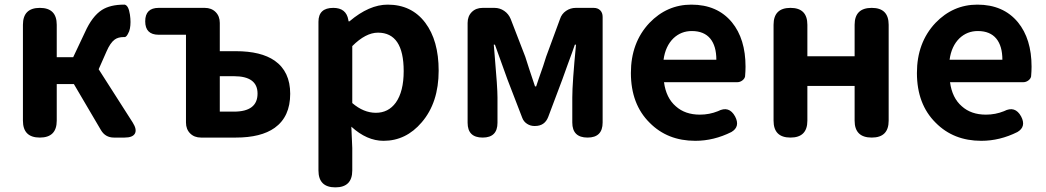

<svg xmlns="http://www.w3.org/2000/svg" viewBox="-20 -594 4516 829"><path d="M152 0Q79 0 79 -73V-487Q79 -560 152 -560Q225 -560 225 -487V-347H296L347 -455Q378 -524 420 -551Q456 -574 516 -574Q517 -574 518 -574Q535 -571 541 -531Q546 -497 541 -471Q539 -459 532 -447Q524 -432 516 -434Q515 -434 514 -434Q490 -434 475 -423Q456 -409 440 -372L406 -295L553 -65Q572 -35 562.5 -17.5Q553 0 518 0H515H472Q435 0 416 -32L299 -231H225V-73Q225 0 152 0Z M848 0Q819 0 801 -18Q783 -36 783 -65V-444H665Q607 -444 607 -502Q607 -560 665 -560H768H864Q893 -560 911 -542Q929 -524 929 -495V-373H998Q1107 -373 1166 -332Q1233 -285 1233 -189Q1233 -90 1166 -42Q1107 0 998 0ZM929 -112H990Q1092 -112 1092 -190Q1092 -265 990 -265H929V-188Z M1428 215Q1355 215 1355 142V-172V-500Q1355 -560 1419 -560Q1475 -560 1484 -508L1485 -502H1489Q1574 -574 1654 -574Q1757 -574 1816 -496Q1874 -419 1874 -289Q1874 -151 1801 -66Q1733 14 1636 14Q1564 14 1497 -47L1501 45V142Q1501 215 1428 215ZM1603 -107Q1657 -107 1689 -151Q1723 -199 1723 -287Q1723 -453 1612 -453Q1559 -453 1501 -395V-272V-149Q1550 -107 1603 -107Z M2064 0Q1999 0 1999 -64V-495Q1999 -524 2017 -542Q2035 -560 2064 -560H2115Q2138 -560 2157 -547Q2176 -534 2185 -512L2248 -349Q2254 -331 2265 -296Q2282 -246 2290 -221H2295Q2299 -232 2306 -254Q2328 -315 2338 -349L2398 -512Q2405 -534 2424 -547Q2443 -560 2466 -560H2498H2543Q2561 -560 2571.5 -549.5Q2582 -539 2582 -521V-65Q2582 0 2517 0Q2451 0 2451 -65V-173Q2451 -236 2467 -401H2462Q2453 -374 2431 -315Q2415 -271 2408 -251L2347 -89Q2332 -50 2290 -50H2287Q2270 -50 2255.5 -59.5Q2241 -69 2235 -85L2171 -251Q2163 -274 2144 -326Q2125 -378 2117 -401H2112Q2113 -387 2116 -353Q2128 -217 2128 -173V-64Q2128 0 2064 0Z M2982 14Q2862 14 2785 -64Q2704 -144 2704 -279Q2704 -410 2784 -495Q2860 -574 2965 -574Q3077 -574 3140 -498Q3199 -426 3199 -306Q3199 -288 3197 -264Q3195 -254 3185 -246.5Q3175 -239 3162 -239H3019H2847Q2856 -171 2898 -135Q2938 -99 3002 -99Q3043 -99 3080 -114Q3128 -139 3154 -91Q3177 -47 3138 -24Q3062 14 2982 14ZM2845 -336H2959H3073Q3073 -395 3047 -427Q3020 -460 2967 -460Q2921 -460 2888 -429Q2853 -395 2845 -336Z M3393 0Q3320 0 3320 -73V-487Q3320 -560 3393 -560Q3466 -560 3466 -487V-351H3670V-487Q3670 -560 3744 -560Q3817 -560 3817 -487V-73Q3817 0 3744 0Q3670 0 3670 -73V-223H3568H3466V-73Q3466 0 3393 0Z M4217 14Q4097 14 4020 -64Q3939 -144 3939 -279Q3939 -410 4019 -495Q4095 -574 4200 -574Q4312 -574 4375 -498Q4434 -426 4434 -306Q4434 -288 4432 -264Q4430 -254 4420 -246.5Q4410 -239 4397 -239H4254H4082Q4091 -171 4133 -135Q4173 -99 4237 -99Q4278 -99 4315 -114Q4363 -139 4389 -91Q4412 -47 4373 -24Q4297 14 4217 14ZM4080 -336H4194H4308Q4308 -395 4282 -427Q4255 -460 4202 -460Q4156 -460 4123 -429Q4088 -395 4080 -336Z"/></svg>

Font: GenSenRounded TW B
Style: Regular
Weight: 700
Version: Version 1.501;PS 1;hotconv 16.6.51;makeotf.lib2.5.65220